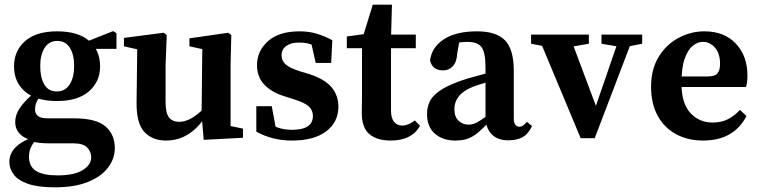

<svg xmlns="http://www.w3.org/2000/svg" viewBox="-20 -589 3248 821"><path d="M215 212Q142 212 99.5 197Q57 182 38.5 157Q20 132 20 103Q20 69 45 42.5Q70 16 128 -6L139 0Q121 23 112.5 40.5Q104 58 104 81Q104 124 135 142.5Q166 161 226 161Q297 161 333.5 138.5Q370 116 370 84Q370 60 353 42Q336 24 295 24H195Q170 24 149 22Q128 20 113 14V10Q78 0 61.5 -20Q45 -40 45 -67Q45 -97 64 -126Q83 -155 122 -188V-198L157 -183Q143 -167 136.5 -153Q130 -139 130 -120Q130 -104 141.5 -93.5Q153 -83 184 -83H296Q391 -83 431 -48.5Q471 -14 471 45Q471 89 442 127.5Q413 166 356 189Q299 212 215 212ZM224 -157Q134 -157 87 -197.5Q40 -238 40 -305Q40 -372 87.5 -413.5Q135 -455 224 -455Q314 -455 361 -414.5Q408 -374 408 -305Q408 -240 360.5 -198.5Q313 -157 224 -157ZM222 -198Q259 -198 278 -228Q297 -258 297 -308Q297 -356 278.5 -385Q260 -414 225 -414Q190 -414 171 -384.5Q152 -355 152 -306Q152 -257 169.5 -227.5Q187 -198 222 -198ZM339 -380V-409H345L464 -456L478 -447V-380Z M690 12Q632 12 597.5 -24.5Q563 -61 564 -152L567 -398L594 -372L510 -391V-427L680 -449L693 -439L688 -310V-154Q688 -105 703 -86.5Q718 -68 746 -68Q776 -68 808 -89Q840 -110 865 -141L883 -103H867Q797 12 690 12ZM851 9 842 -99 845 -379 790 -391V-425L956 -449L969 -439L966 -310V-50L1019 -39V0Z M1228 12Q1145 12 1076 -26V-135H1142L1164 -17L1114 -35V-71Q1143 -52 1169.5 -43Q1196 -34 1229 -34Q1318 -34 1318 -93Q1318 -118 1300.5 -134Q1283 -150 1238 -164L1191 -179Q1139 -196 1109 -228.5Q1079 -261 1079 -311Q1079 -371 1126 -413Q1173 -455 1261 -455Q1301 -455 1334 -445Q1367 -435 1401 -417L1396 -320H1330L1306 -426L1352 -406V-376Q1328 -393 1307.5 -400Q1287 -407 1258 -407Q1224 -407 1204 -392.5Q1184 -378 1184 -352Q1184 -330 1200.5 -314.5Q1217 -299 1263 -284L1303 -272Q1370 -250 1398.5 -215Q1427 -180 1427 -133Q1427 -67 1375 -27.5Q1323 12 1228 12Z M1650 12Q1592 12 1559.5 -15.5Q1527 -43 1527 -106Q1527 -128 1527.5 -147.5Q1528 -167 1528 -194V-383H1463V-433L1573 -448L1526 -413L1574 -569H1656L1652 -424V-405V-116Q1652 -83 1665.5 -67.5Q1679 -52 1700 -52Q1725 -52 1754 -74L1776 -51Q1741 12 1650 12ZM1591 -383V-441H1758V-383Z M1927 12Q1874 12 1840 -17Q1806 -46 1806 -103Q1806 -134 1820 -159.5Q1834 -185 1870.5 -207.5Q1907 -230 1975 -252Q2004 -260 2045.5 -271.5Q2087 -283 2120 -290V-253Q2089 -245 2054.5 -235Q2020 -225 2000 -217Q1959 -200 1941 -176Q1923 -152 1923 -124Q1923 -89 1941 -72.5Q1959 -56 1984 -56Q1996 -56 2007.5 -60Q2019 -64 2038.5 -77Q2058 -90 2092 -115L2103 -64H2068Q2044 -39 2024 -22Q2004 -5 1981.5 3.5Q1959 12 1927 12ZM2154 11Q2110 11 2085 -12.5Q2060 -36 2056 -78V-301Q2056 -365 2039 -387.5Q2022 -410 1978 -410Q1962 -410 1942 -407Q1922 -404 1893 -395L1947 -429L1935 -360Q1933 -323 1916 -305.5Q1899 -288 1875 -288Q1828 -288 1819 -331Q1826 -387 1878 -421Q1930 -455 2020 -455Q2103 -455 2140 -416Q2177 -377 2177 -286V-83Q2177 -47 2202 -47Q2216 -47 2233 -68L2255 -50Q2239 -16 2214.5 -2.5Q2190 11 2154 11Z M2463 2 2278 -441H2414L2538 -110H2519L2633 -441H2692L2523 2ZM2251 -402V-441H2498V-402L2406 -386H2335ZM2552 -402V-441H2726V-402L2654 -388H2634Z M2986 12Q2921 12 2870.5 -15.5Q2820 -43 2792 -94.5Q2764 -146 2764 -218Q2764 -293 2796.5 -346Q2829 -399 2881.5 -427Q2934 -455 2992 -455Q3077 -455 3126.5 -402.5Q3176 -350 3176 -266Q3176 -237 3170 -217H2817V-262H3004Q3037 -262 3048 -275.5Q3059 -289 3059 -316Q3059 -360 3037.5 -385Q3016 -410 2985 -410Q2963 -410 2942 -393Q2921 -376 2907.5 -337.5Q2894 -299 2894 -232Q2894 -147 2932 -106Q2970 -65 3027 -65Q3066 -65 3094 -80Q3122 -95 3144 -119L3172 -93Q3118 12 2986 12Z"/></svg>

Font: Lisu Bosa Black
Style: Regular
Weight: 900
Designer: David Morse, Annie Olsen, Victor Gaultney, Frank Grießhammer (Latin)
Foundry: SIL International
Version: Version 2.000